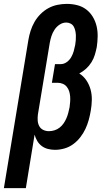

<svg xmlns="http://www.w3.org/2000/svg" viewBox="-47 -763 567 988"><path d="M-27 205 99 -557Q103 -581 110.5 -604.5Q118 -628 130.5 -650Q143 -672 161.5 -690.5Q180 -709 202 -721Q224 -733 248.5 -738Q273 -743 297 -743Q324 -743 350 -736.5Q376 -730 396.5 -714.5Q417 -699 430.5 -676.5Q444 -654 450 -628.5Q456 -603 455.5 -575.5Q455 -548 451 -521Q447 -501 441 -481Q435 -461 423.5 -442.5Q412 -424 396 -409.5Q380 -395 361 -385Q383 -371 397.5 -349.5Q412 -328 419 -302.5Q426 -277 425.5 -249Q425 -221 420 -193Q416 -169 409.5 -145.5Q403 -122 392.5 -99.5Q382 -77 366 -56.5Q350 -36 329.5 -21Q309 -6 284.5 1Q260 8 236 8Q218 8 200 3.5Q182 -1 168 -11.5Q154 -22 145 -37Q136 -52 131 -70L86 205ZM205 -88Q219 -88 233.5 -92.5Q248 -97 260 -106.5Q272 -116 280.5 -128.5Q289 -141 295 -155Q301 -169 304.5 -183Q308 -197 311 -211Q313 -225 314 -239Q315 -253 314 -266.5Q313 -280 309 -293Q305 -306 296.5 -316.5Q288 -327 275.5 -332Q263 -337 250 -337H220L236 -433H265Q282 -433 296.5 -443.5Q311 -454 319.5 -469Q328 -484 332.5 -500Q337 -516 340 -532Q342 -544 343 -556.5Q344 -569 343.5 -581Q343 -593 340.5 -604.5Q338 -616 332.5 -626Q327 -636 316.5 -641.5Q306 -647 294 -647Q276 -647 260 -636.5Q244 -626 233.5 -610Q223 -594 217.5 -576.5Q212 -559 209 -542L148 -174Q146 -158 147 -142.5Q148 -127 155 -114Q162 -101 175.5 -94.5Q189 -88 205 -88Z"/></svg>

Font: Iosevka Slab Oblique
Style: Bold
Weight: 700
Italic angle: -9°
Monospace: yes
Designer: Belleve Invis
Foundry: Belleve Invis
Version: Version 11.1.1; ttfautohint (v1.8.3)